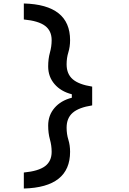

<svg xmlns="http://www.w3.org/2000/svg" viewBox="-20 -932 740 1104"><path d="M117 60Q201 52 239 23.5Q277 -5 277 -59Q277 -95 267 -130.5Q257 -166 257 -210Q257 -269 293.5 -311.5Q330 -354 393 -370V-390Q330 -406 293.5 -448.5Q257 -491 257 -550Q257 -594 267 -629.5Q277 -665 277 -701Q277 -755 239 -783.5Q201 -812 117 -820V-912Q383 -905 383 -701Q383 -663 373 -631Q363 -599 363 -562Q363 -507 398 -476.5Q433 -446 510 -434V-326Q433 -314 398 -283.5Q363 -253 363 -198Q363 -161 373 -129Q383 -97 383 -59Q383 145 117 152Z"/></svg>

Font: Martian Mono
Style: Regular
Weight: 400
Monospace: yes
Designer: Roman Shamin
Foundry: Evil Martians
Version: Version 1.000; ttfautohint (v1.8.4.7-5d5b)